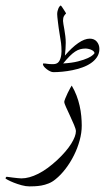

<svg xmlns="http://www.w3.org/2000/svg" viewBox="-73 -476 378 691"><path d="M221.2 -23.9Q221.2 2 213.6 29.5Q206.1 57.1 193.1 83Q180.2 108.9 163.1 131.3Q146 153.8 126.5 169.4Q114.7 179.2 101.6 184.3Q88.4 189.5 75.9 191.7Q63.5 193.8 52.2 194.3Q41 194.8 33.2 194.8Q20 194.8 4.9 190.7Q-10.3 186.5 -23.2 181.4Q-36.1 176.3 -44.7 171.6Q-53.2 167 -53.2 166Q-53.2 164.6 -51.8 162.4Q-50.3 160.2 -48.8 160.2Q-48.3 160.2 -41.7 161.1Q-35.2 162.1 -26.9 163.1Q-18.6 164.1 -10 165Q-1.5 166 3.9 166Q31.7 166 64.7 149.4Q97.7 132.8 133.8 99.1Q166 68.8 183.1 41.5Q200.2 14.2 200.2 -3.9Q200.2 -10.7 193.6 -26.4Q187 -42 179.2 -58.8Q171.4 -75.7 164.8 -90.1Q158.2 -104.5 158.2 -108.9Q158.2 -112.3 161.9 -121.6Q165.5 -130.9 170.4 -140.9Q175.3 -150.9 179.7 -158.9Q184.1 -167 185.1 -168Q195.3 -150.9 202.4 -132.3Q209.5 -113.8 213.6 -95.2Q217.8 -76.7 219.5 -58.3Q221.2 -40 221.2 -23.9ZM284.7 -299.8Q284.7 -283.7 276.4 -271Q268.1 -258.3 254.6 -249Q241.2 -239.7 223.6 -233.4Q206.1 -227.1 187.7 -223.4Q169.4 -219.7 151.6 -218Q133.8 -216.3 119.1 -216.3Q113.8 -216.3 107.2 -219.5Q100.6 -222.7 95 -227.1Q89.4 -231.4 85.4 -236.3Q81.5 -241.2 81.5 -245.1Q81.5 -247.6 83.5 -247.6Q90.3 -247.6 97.4 -246.3Q104.5 -245.1 117.2 -245.1Q128.4 -245.1 134.5 -249.8Q140.6 -254.4 144 -264.2Q146.5 -271 147.5 -278.8Q148.4 -286.6 148.4 -291Q148.4 -300.3 147.9 -307.4Q147.5 -314.5 146.7 -321Q146 -327.6 144.5 -335.2Q143.1 -342.8 141.6 -353.5Q139.6 -364.3 138.2 -375.5Q136.7 -386.7 135.5 -396.7Q134.3 -406.7 133.5 -414.3Q132.8 -421.9 132.8 -425.3Q132.8 -430.2 134 -435.8Q135.3 -441.4 137.2 -445.8Q139.2 -450.2 141.6 -453.1Q144 -456.1 146 -456.1Q146.5 -456.1 149.7 -451.7Q152.8 -447.3 156.2 -441.9Q159.7 -436.5 162.4 -432.1Q165 -427.7 164.6 -427.2Q160.6 -423.8 157.2 -418Q153.8 -412.1 153.8 -400.9Q153.8 -397 155.3 -388.7Q156.7 -380.4 158.7 -369.4Q160.6 -358.4 162.1 -346.2Q163.6 -334 163.6 -321.8Q163.6 -313.5 162.8 -300.3Q162.1 -287.1 160.6 -275.9Q185.5 -305.2 208.5 -321Q231.4 -336.9 250 -336.9Q266.6 -336.9 275.6 -325.9Q284.7 -314.9 284.7 -299.8ZM267.1 -284.7Q267.1 -288.1 263.9 -291.3Q260.7 -294.4 255.9 -296.6Q251 -298.8 245.4 -300Q239.7 -301.3 234.9 -301.3Q224.6 -301.3 215.6 -298.8Q206.5 -296.4 197.3 -290.3Q188 -284.2 177.5 -273.7Q167 -263.2 154.3 -247.6Q186 -249.5 207.8 -255.1Q229.5 -260.7 242.7 -266.8Q255.9 -272.9 261.5 -278.3Q267.1 -283.7 267.1 -284.7Z"/></svg>

Font: Scheherazade Rohingya
Style: Regular
Weight: 400
Designer: SIL International
Foundry: SIL International
Version: Version 2.000 (build 440/429)